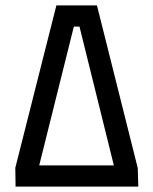

<svg xmlns="http://www.w3.org/2000/svg" viewBox="-20 -695 570 715"><path d="M190 -675H341L493 -69L495 0H38L37 -70ZM255 -596 126 -79H404L276 -596Z"/></svg>

Font: Panefresco 500wt
Style: Regular
Weight: 700
Foundry: Campivisivi & Chank Co
Version: Version 1.001